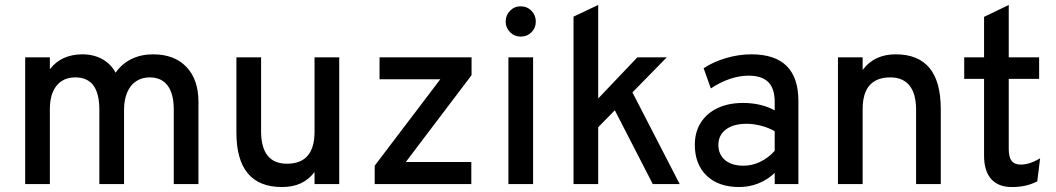

<svg xmlns="http://www.w3.org/2000/svg" viewBox="-20 -742 4257 774"><path d="M81.5 0V-511H181V-463Q204 -493 237.2 -508Q270.5 -523 312 -523Q357 -523 392 -503.8Q427 -484.5 446 -449Q470.5 -484.5 509.5 -503.8Q548.5 -523 597 -523Q683 -523 731.5 -472.2Q780 -421.5 780 -331V0H680.5V-300Q680.5 -364 655.8 -397Q631 -430 583.5 -430Q551.5 -430 528.2 -414.2Q505 -398.5 492.5 -368.8Q480 -339 480 -298.5V0H380.5V-300Q380.5 -365 356.5 -397.5Q332.5 -430 284 -430Q235 -430 208 -396.5Q181 -363 181 -301.5V0Z M1116.5 12Q1025 12 979 -43Q933 -98 933 -208V-511H1032.5V-212.5Q1032.5 -147.5 1058.8 -114.8Q1085 -82 1136.5 -82Q1192.5 -82 1220.2 -114.2Q1248 -146.5 1248 -210.5V-511H1347.5V0H1248V-48.5Q1224 -17.5 1192 -2.8Q1160 12 1116.5 12Z M1490.5 0V-74L1755 -422.5H1510V-511H1881V-439L1616 -89H1880V0Z M2029.5 0V-511H2129V0ZM2079 -594.5Q2054 -594.5 2036.2 -612.2Q2018.5 -630 2018.5 -655Q2018.5 -680.5 2036 -698.5Q2053.5 -716.5 2079 -716.5Q2105 -716.5 2122.5 -698.5Q2140 -680.5 2140 -655Q2140 -629.5 2122.5 -612Q2105 -594.5 2079 -594.5Z M2292 0V-675L2391.5 -722V-345L2549.5 -511H2668L2529.5 -369.5L2720 0H2611.5L2458.5 -297.5L2391.5 -229V0Z M2960 12Q2876.5 12 2828.8 -33.8Q2781 -79.5 2781 -158.5Q2781 -209.5 2805 -247.5Q2829 -285.5 2872.8 -306.2Q2916.5 -327 2975.5 -327Q3011.5 -327 3043.8 -319.5Q3076 -312 3103 -297V-331.5Q3103 -385.5 3077 -411.2Q3051 -437 2997.5 -437Q2960.5 -437 2921.2 -423.5Q2882 -410 2845.5 -385.5L2816.5 -467Q2857 -493.5 2907.8 -508.2Q2958.5 -523 3009 -523Q3104 -523 3151.2 -476Q3198.5 -429 3198.5 -335.5V0H3103V-45Q3074.5 -17.5 3037.5 -2.8Q3000.5 12 2960 12ZM2978 -74Q3012 -74 3044.8 -89.8Q3077.5 -105.5 3103 -134V-213Q3079 -227 3048.5 -235Q3018 -243 2990 -243Q2937 -243 2906.5 -220.2Q2876 -197.5 2876 -158Q2876 -119 2903 -96.5Q2930 -74 2978 -74Z M3358 0V-511H3457.5V-460Q3481.5 -492 3514.8 -507.5Q3548 -523 3591 -523Q3681.5 -523 3727 -468Q3772.5 -413 3772.5 -302V0H3673V-299.5Q3673 -364 3646.5 -397Q3620 -430 3569.5 -430Q3513.5 -430 3485.5 -398Q3457.5 -366 3457.5 -301.5V0Z M4059.5 12Q4004.5 12 3975.8 -20.2Q3947 -52.5 3947 -114V-424H3867V-511H3947V-674L4046.5 -722V-511H4169V-424H4046.5V-140.5Q4046.5 -108.5 4058.2 -93.5Q4070 -78.5 4095 -78.5Q4131 -78.5 4173 -104L4161.5 -11Q4138.5 1 4113.5 6.5Q4088.5 12 4059.5 12Z"/></svg>

Font: Overpass Medium
Style: Regular
Weight: 500
Designer: Delve Withrington, Dave Bailey, Thomas Jockin
Foundry: Delve Fonts LLC
Version: Version 4.000